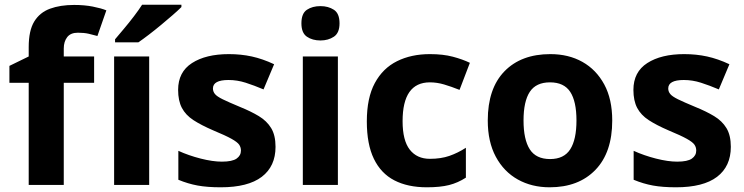

<svg xmlns="http://www.w3.org/2000/svg" viewBox="-20 -786 3164 816"><path d="M380 -434H251V0H102V-434H20V-506L102 -546V-586Q102 -656 125.5 -694.5Q149 -733 192.5 -749Q236 -765 295 -765Q339 -765 374.5 -758Q410 -751 432 -742L394 -633Q377 -638 357 -642.5Q337 -647 311 -647Q280 -647 265.5 -628Q251 -609 251 -580V-546H380Z M614 0H465V-546H614ZM751 -756Q737 -742 714 -722Q691 -702 664.5 -680Q638 -658 612.5 -638.5Q587 -619 568 -606H469V-619Q485 -638 506.5 -663.5Q528 -689 549 -716.5Q570 -744 584 -766H751Z M1151 -162Q1151 -79 1092.5 -34.5Q1034 10 918 10Q861 10 820 2.5Q779 -5 738 -22V-145Q782 -125 833 -112Q884 -99 923 -99Q967 -99 985.5 -112Q1004 -125 1004 -146Q1004 -160 996.5 -171Q989 -182 964 -196Q939 -210 886 -232Q835 -254 802 -275.5Q769 -297 753 -327.5Q737 -358 737 -404Q737 -480 796 -518Q855 -556 953 -556Q1004 -556 1050 -546Q1096 -536 1145 -513L1100 -406Q1060 -423 1024 -434.5Q988 -446 951 -446Q918 -446 901.5 -437Q885 -428 885 -410Q885 -397 893.5 -386.5Q902 -376 926.5 -364Q951 -352 999 -332Q1046 -313 1080 -292.5Q1114 -272 1132.5 -241.5Q1151 -211 1151 -162Z M1416 -546V0H1267V-546ZM1342 -760Q1375 -760 1399 -744.5Q1423 -729 1423 -686.8Q1423 -646 1399 -630Q1375 -614 1342 -614Q1307.7 -614 1284.4 -630Q1261 -646 1261 -686.8Q1261 -729 1284.4 -744.5Q1307.7 -760 1342 -760Z M1794 10Q1713 10 1656 -19.5Q1599 -49 1569 -111Q1539 -173 1539 -270Q1539 -370 1573 -433Q1607 -496 1667.5 -526Q1728 -556 1807 -556Q1863 -556 1904.5 -545Q1946 -534 1977 -519L1933 -404Q1898 -418 1867.5 -427Q1837 -436 1807 -436Q1691 -436 1691 -271Q1691 -189 1721.5 -150Q1752 -111 1807 -111Q1854 -111 1890 -123.5Q1926 -136 1960 -158V-31Q1926 -9 1888.5 0.5Q1851 10 1794 10Z M2582 -273.7Q2582 -138 2510.5 -64Q2439 10 2316 10Q2240.1 10 2180.8 -23.1Q2121.4 -56.2 2087.2 -119.8Q2053 -183.4 2053 -274Q2053 -410 2124 -483Q2195 -556 2319 -556Q2396.4 -556 2455.2 -523Q2514 -490 2548 -427.3Q2582 -364.5 2582 -273.7ZM2205 -274Q2205 -193 2231.5 -151.5Q2258 -110 2317.9 -110Q2377 -110 2403.5 -151.5Q2430 -193 2430 -274Q2430 -355 2403.5 -395.5Q2377 -436 2317.5 -436Q2258 -436 2231.5 -395.5Q2205 -355 2205 -274Z M3086 -162Q3086 -79 3027.5 -34.5Q2969 10 2853 10Q2796 10 2755 2.5Q2714 -5 2673 -22V-145Q2717 -125 2768 -112Q2819 -99 2858 -99Q2902 -99 2920.5 -112Q2939 -125 2939 -146Q2939 -160 2931.5 -171Q2924 -182 2899 -196Q2874 -210 2821 -232Q2770 -254 2737 -275.5Q2704 -297 2688 -327.5Q2672 -358 2672 -404Q2672 -480 2731 -518Q2790 -556 2888 -556Q2939 -556 2985 -546Q3031 -536 3080 -513L3035 -406Q2995 -423 2959 -434.5Q2923 -446 2886 -446Q2853 -446 2836.5 -437Q2820 -428 2820 -410Q2820 -397 2828.5 -386.5Q2837 -376 2861.5 -364Q2886 -352 2934 -332Q2981 -313 3015 -292.5Q3049 -272 3067.5 -241.5Q3086 -211 3086 -162Z"/></svg>

Font: Noto Sans New Tai Lue
Style: Regular
Weight: 400
Designer: Monotype Design Team
Foundry: Monotype Imaging Inc.
Version: Version 2.003